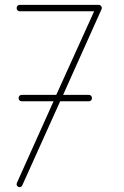

<svg xmlns="http://www.w3.org/2000/svg" viewBox="-20 -768 508 785"><path d="M384 -748H60C53 -748 48 -742 48 -735C48 -728 53 -722 60 -722H365L210 -380H68C61 -380 56 -374 56 -367C56 -360 61 -354 68 -354H199L49 -20C46 -14 49 -6 55 -4C61 -1 69 -4 71 -10L226 -354H344C351 -354 356 -360 356 -367C356 -374 351 -380 344 -380H238L395 -730C397 -734 397 -738 394 -742C392 -746 388 -748 384 -748Z"/></svg>

Font: LS
Style: Light
Weight: 300
Designer: BSozoo
Foundry: BSozoo
Version: Version 001.000